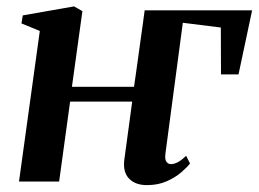

<svg xmlns="http://www.w3.org/2000/svg" viewBox="-20 -554 792 586"><path d="M389 -289Q391.5 -305.5 394.8 -329Q398 -352.5 401.8 -379.2Q405.5 -406 409.2 -432.8Q413 -459.5 416.2 -482.8Q419.5 -506 421.5 -522.5H749.5L708 -327H654.5L654 -470L538 -484.5L485 -86Q482.5 -67.5 488 -60.2Q493.5 -53 501.5 -53Q510.5 -53 521.8 -58.5Q533 -64 548 -78.5L560 -55Q550.5 -43 532.5 -27.5Q514.5 -12 488.2 -0.5Q462 11 428.5 11Q393 11 373.8 -9Q354.5 -29 359.5 -67L383.5 -244H194L160.5 0H38L101.5 -459.5L45.5 -482.5L49.5 -507L206 -534.5L231.5 -520L199.5 -289Z"/></svg>

Font: Merriweather 96pt SemiBold
Style: Italic
Weight: 600
Italic angle: -7.8°
Version: Version 2.101